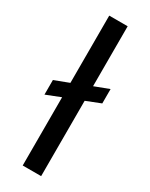

<svg xmlns="http://www.w3.org/2000/svg" viewBox="-196 -780 642 821"><g transform="rotate(30 125.5 -370.0)"><path d="M242 -471C242 -471 171 -444 171 -444C171 -444 171 -740 171 -740C171 -740 80 -740 80 -740C80 -740 80 -408 80 -408C80 -408 9 -381 9 -381C9 -381 9 -309 9 -309C9 -309 80 -337 80 -337C80 -337 80 0 80 0C80 0 171 0 171 0C171 0 171 -372 171 -372C171 -372 242 -400 242 -400C242 -400 242 -471 242 -471Z"/></g></svg>

Font: Girnar Poppins
Style: Regular
Weight: 500
Designer: Ninad Kale (Devanagari), Jonny Pinhorn (Latin)
Foundry: Indian Type Foundry
Version: ""